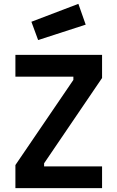

<svg xmlns="http://www.w3.org/2000/svg" viewBox="-20 -977 610 997"><path d="M60 -579H361V-562L60 -120V0H510V-113H209V-129L510 -572V-692H60ZM143 -864 178 -769 425 -849 387 -957Z"/></svg>

Font: TitilliumText22L
Style: 800 wt
Weight: 800
Designer: Campivisivi
Foundry: Campivisivi
Version: 1.000